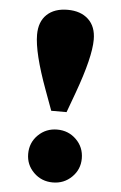

<svg xmlns="http://www.w3.org/2000/svg" viewBox="-50 -698 471 749"><g transform="rotate(5 185.0 -323.0)"><path d="M80 -88Q80 -132 110.5 -162Q141 -192 185 -192Q229 -192 259.5 -162Q290 -132 290 -88Q290 -45 259.5 -15Q229 15 185 15Q141 15 110.5 -15Q80 -45 80 -88ZM185 -661Q236 -661 266 -633Q296 -605 296 -554Q296 -485 244 -342L215 -263H155L126 -342Q74 -483 74 -554Q74 -605 103.5 -633Q133 -661 185 -661Z"/></g></svg>

Font: TypoPRO Source Serif Pro
Style: Regular
Weight: 900
Designer: Frank Grießhammer
Foundry: Adobe Systems Incorporated
Version: Version 1.017;PS 1.0;hotconv 1.0.79;makeotf.lib2.5.61930